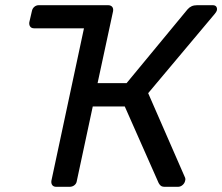

<svg xmlns="http://www.w3.org/2000/svg" viewBox="-20 -720 856 740"><path d="M303.6 -610.9H111.6Q101.4 -610.9 96.6 -617.3Q91.7 -623.7 92.9 -633.9L102.7 -676.3Q104.7 -687.3 112.2 -693.6Q119.6 -700 129.8 -700H396.1Q407.1 -700 412.4 -693.6Q417.7 -687.3 415.7 -676.3ZM799.4 -700Q810 -700 813.9 -693.9Q817.7 -687.8 815.7 -679.6Q814.6 -675.1 808.1 -667L551.1 -360.9L693.6 -34.6Q695.6 -29.6 693.6 -23.6Q691.7 -13.8 683.7 -6.9Q675.7 0 665.9 0H615.3Q604.3 0 599.2 -4.6Q594.1 -9.2 591.3 -14.9L460.9 -309.6H337.5L276.1 -22.9Q274.9 -12.7 267 -6.4Q259.1 0 248.1 0H196.8Q186.6 0 181.7 -6.3Q176.8 -12.6 178 -22.9L317.6 -676.3Q319.6 -687.3 327.1 -693.6Q334.6 -700 344.8 -700H396.1Q407.1 -700 412.4 -693.6Q417.7 -687.3 415.7 -676.3L356.1 -399.6H467.9L702.6 -683.7Q709.4 -691.7 718.3 -695.8Q727.3 -700 740.1 -700Z"/></svg>

Font: Rubik Light
Style: Italic
Weight: 300
Italic angle: -12°
Designer: Hubert and Fischer
Foundry: Hubert and Fischer
Version: Version 2.300;gftools[0.9.30]